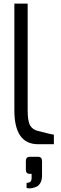

<svg xmlns="http://www.w3.org/2000/svg" viewBox="-20 -803 340 1069"><path d="M184 236Q171 242 160 244Q150 246 145 246Q140 246 128 244V215H130Q156 215 156 188V165H146Q124 165 124 142V94Q124 70 146 70H192Q214 70 214 94V175Q214 199 205 215Q196 231 184 236ZM60 -189V-783H134V-189Q134 -128 148 -104Q162 -81 191 -74Q273 -53 280 -53V0H192Q60 0 60 -189Z"/></svg>

Font: Mina
Style: Regular
Weight: 400
Version: Version 1.000